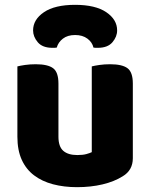

<svg xmlns="http://www.w3.org/2000/svg" viewBox="-20 -759 622 795"><path d="M52 -484Q63 -487 83.5 -490Q104 -493 128 -493Q178 -493 200 -476.5Q222 -460 222 -413V-193Q222 -152 242 -134.5Q262 -117 300 -117Q323 -117 337.5 -121Q352 -125 360 -129V-484Q371 -487 391.5 -490Q412 -493 436 -493Q486 -493 508 -476.5Q530 -460 530 -413V-104Q530 -54 488 -29Q453 -7 404.5 4.5Q356 16 299 16Q245 16 199.5 4Q154 -8 121 -33Q88 -58 70 -97.5Q52 -137 52 -193ZM291 -614Q260 -614 240.5 -599Q221 -584 215 -562Q210 -561 206 -561Q202 -561 197 -561Q156 -561 136.5 -584Q117 -607 117 -633Q117 -678 162 -708.5Q207 -739 291 -739Q375 -739 420 -708.5Q465 -678 465 -633Q465 -607 445.5 -584Q426 -561 385 -561Q380 -561 376 -561Q372 -561 367 -562Q362 -584 342 -599Q322 -614 291 -614Z"/></svg>

Font: Baloo Tammudu 2 ExtraBold
Style: Regular
Weight: 800
Designer: Maithili Shingre, Omkar Shende and Ek Type
Foundry: Ek Type
Version: Version 1.640;hotconv 1.0.111;makeotfexe 2.5.65597; ttfautoh